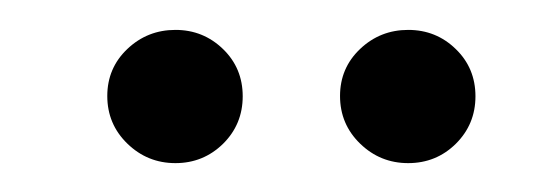

<svg xmlns="http://www.w3.org/2000/svg" viewBox="-20 -581 381 131"><path d="M212 -515.5Q212 -496.3 225.7 -483Q239.4 -469.7 258.5 -469.7Q277.6 -469.7 291 -482.9Q304.4 -496.2 304.4 -515.3Q304.4 -534.5 291 -547.5Q277.6 -560.6 258.5 -560.6Q239.4 -560.6 225.7 -547.6Q212 -534.6 212 -515.5ZM53.2 -515.5Q53.2 -496.3 66.9 -483Q80.6 -469.7 99.7 -469.7Q118.7 -469.7 132.2 -482.9Q145.6 -496.2 145.6 -515.3Q145.6 -534.5 132.2 -547.5Q118.7 -560.6 99.7 -560.6Q80.6 -560.6 66.9 -547.6Q53.2 -534.6 53.2 -515.5Z"/></svg>

Font: Estedad-VF-FD Black
Style: Regular
Weight: 900
Designer: Amin Abedi
Version: Version 4.000